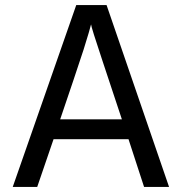

<svg xmlns="http://www.w3.org/2000/svg" viewBox="-20 -728 711 753"><path d="M458 -260 382 -489Q337 -624 337 -633Q337 -634 338 -634L337 -632Q333 -614 308 -534Q275 -433 216 -260ZM643 5H545L484 -182H190L126 5H30L279 -708H398Z"/></svg>

Font: LXGW 975 Gothic SC
Style: Regular
Weight: 400
Version: Version 2.01;February 25, 2021